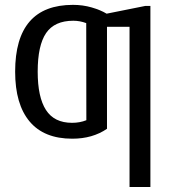

<svg xmlns="http://www.w3.org/2000/svg" viewBox="-20 -558 707 786"><path d="M595.7 -533.7V207.5H510.3V-448.2H418V-30.8Q358.9 9.8 275.9 9.8Q160.2 9.8 101.1 -60.8Q42 -131.3 42 -264.6Q42 -538.1 278.8 -538.1Q318.8 -538.1 355.2 -527.6Q391.6 -517.1 416.5 -502L574.7 -533.7ZM333.5 -65.9 333 -463.4Q306.6 -473.1 280.3 -473.1Q203.1 -473.1 168.7 -422.6Q134.3 -372.1 134.3 -264.6Q134.3 -160.2 168.2 -107.7Q202.1 -55.2 274.9 -55.2Q307.1 -55.2 333.5 -65.9Z"/></svg>

Font: Arimo Nerd Font
Style: Regular
Weight: 400
Designer: Steve Matteson
Foundry: Monotype Imaging Inc.
Version: Version 1.33;Nerd Fonts 3.2.1